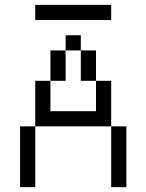

<svg xmlns="http://www.w3.org/2000/svg" viewBox="-20 -770 602 790"><path d="M62.5 0H125V-250H62.5ZM125 -250H437.5V-437.5H375V-312.5H187.5V-437.5H125ZM125 -687.5H437.5V-750H125ZM187.5 -437.5H250V-562.5H187.5ZM250 -562.5H312.5V-625H250ZM312.5 -437.5H375V-562.5H312.5ZM437.5 0H500V-250H437.5Z"/></svg>

Font: ChillMoonMono
Style: Regular
Weight: 400
Designer: Warren2060
Foundry: ChillType
Version: Version 1.000;Glyphs 3.1.1 (3135)